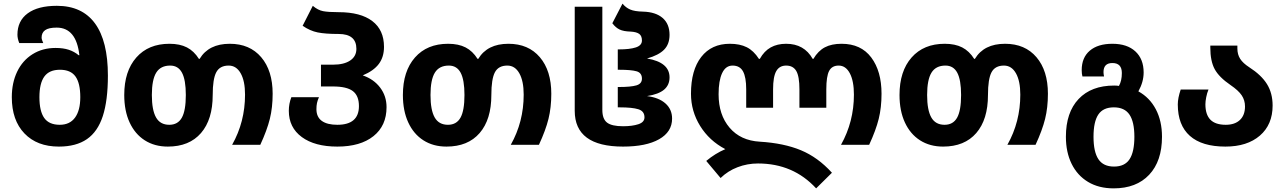

<svg xmlns="http://www.w3.org/2000/svg" viewBox="-20 -797 7068 1057"><path d="M45 -262Q45 -341 74.5 -402.5Q104 -464 159 -498.5Q214 -533 286 -533Q328 -533 358.5 -523Q389 -513 413 -493H417Q400 -645 292 -645Q248 -645 228.5 -631Q209 -617 209 -590Q209 -580 218 -560H86Q76 -585 76 -606Q76 -682 132.5 -723.5Q189 -765 293 -765Q432 -765 503 -668Q574 -571 574 -381Q574 -244 546 -158Q518 -72 458.5 -31Q399 10 304 10Q184 10 114.5 -62.5Q45 -135 45 -262ZM422 -262Q422 -339 395.5 -376Q369 -413 310 -413Q251 -413 224 -375.5Q197 -338 197 -262Q197 -185 223.5 -147.5Q250 -110 309 -110Q364 -110 393 -149.5Q422 -189 422 -262Z M664 -274Q664 -405 730.5 -480.5Q797 -556 913 -556Q970 -556 1009 -536Q1048 -516 1075 -473H1079Q1129 -556 1245 -556Q1355 -556 1418 -482Q1481 -408 1481 -281Q1481 -205 1465.5 -142.5Q1450 -80 1413 0H1258Q1329 -126 1329 -276Q1329 -351 1305 -393.5Q1281 -436 1239 -436Q1190 -436 1170.5 -399Q1151 -362 1151 -274Q1151 -139 1086.5 -64.5Q1022 10 904 10Q831 10 777 -24.5Q723 -59 693.5 -123Q664 -187 664 -274ZM1003 -274Q1003 -357 982 -396.5Q961 -436 917 -436Q864 -436 840 -397Q816 -358 816 -274Q816 -191 839 -150.5Q862 -110 912 -110Q959 -110 981 -149Q1003 -188 1003 -274Z M1570 -187Q1570 -226 1584 -262H1736Q1728 -244 1725 -229.5Q1722 -215 1722 -196Q1722 -153 1751.5 -131.5Q1781 -110 1837 -110Q1956 -110 1956 -213Q1956 -270 1922.5 -295.5Q1889 -321 1813 -321H1747V-441H1814Q1874 -441 1908 -464Q1942 -487 1942 -528Q1942 -610 1844 -610Q1771 -610 1729 -618.5Q1687 -627 1646 -655L1702 -765Q1730 -741 1759 -735.5Q1788 -730 1844 -730Q1965 -730 2029.5 -681Q2094 -632 2094 -539Q2094 -483 2065.5 -445Q2037 -407 1977 -382Q2038 -361 2073 -314.5Q2108 -268 2108 -207Q2108 -105 2036 -47.5Q1964 10 1837 10Q1713 10 1641.5 -42.5Q1570 -95 1570 -187Z M2198 -274Q2198 -405 2264.5 -480.5Q2331 -556 2447 -556Q2504 -556 2543 -536Q2582 -516 2609 -473H2613Q2663 -556 2779 -556Q2889 -556 2952 -482Q3015 -408 3015 -281Q3015 -205 2999.5 -142.5Q2984 -80 2947 0H2792Q2863 -126 2863 -276Q2863 -351 2839 -393.5Q2815 -436 2773 -436Q2724 -436 2704.5 -399Q2685 -362 2685 -274Q2685 -139 2620.5 -64.5Q2556 10 2438 10Q2365 10 2311 -24.5Q2257 -59 2227.5 -123Q2198 -187 2198 -274ZM2537 -274Q2537 -357 2516 -396.5Q2495 -436 2451 -436Q2398 -436 2374 -397Q2350 -358 2350 -274Q2350 -191 2373 -150.5Q2396 -110 2446 -110Q2493 -110 2515 -149Q2537 -188 2537 -274Z M3144 -187V-760H3296V-192Q3296 -142 3322 -122Q3348 -102 3410 -102Q3460 -102 3494 -113Q3528 -124 3528 -151Q3528 -185 3494.5 -195.5Q3461 -206 3391 -206H3381V-318H3386Q3453 -318 3483.5 -327Q3514 -336 3514 -364Q3514 -396 3484.5 -404.5Q3455 -413 3388 -413H3381V-525H3386Q3447 -525 3480.5 -536Q3514 -547 3514 -574Q3514 -599 3499.5 -610Q3485 -621 3453 -623Q3413 -624 3391 -634.5Q3369 -645 3351 -669L3407 -777Q3425 -755 3449.5 -744.5Q3474 -734 3520 -733Q3590 -731 3628 -698Q3666 -665 3666 -605Q3666 -554 3636 -523.5Q3606 -493 3542 -475Q3666 -454 3666 -371Q3666 -329 3636 -303.5Q3606 -278 3542 -268Q3607 -260 3643.5 -227.5Q3680 -195 3680 -144Q3680 -71 3608.5 -30.5Q3537 10 3410 10Q3144 10 3144 -187Z M4153 103Q4094 103 4040.5 123.5Q3987 144 3947 183L3868 89Q3917 48 3973 24Q3885 -22 3834.5 -103.5Q3784 -185 3784 -281Q3784 -411 3840.5 -483.5Q3897 -556 3998 -556Q4053 -556 4091 -537Q4129 -518 4158 -473H4163Q4187 -516 4223 -536Q4259 -556 4308 -556Q4407 -556 4454 -473H4458Q4484 -517 4521 -536.5Q4558 -556 4613 -556Q4720 -556 4776.5 -480.5Q4833 -405 4833 -281Q4833 -205 4817.5 -142.5Q4802 -80 4765 0H4610Q4681 -127 4681 -276Q4681 -351 4658.5 -393.5Q4636 -436 4597 -436Q4560 -436 4544.5 -406.5Q4529 -377 4529 -305V-204H4381V-305Q4381 -377 4363.5 -406.5Q4346 -436 4308 -436Q4271 -436 4253.5 -405.5Q4236 -375 4236 -305V-204H4088V-305Q4088 -372 4070.5 -404Q4053 -436 4013 -436Q3975 -436 3955.5 -394.5Q3936 -353 3936 -278Q3936 -165 3996.5 -94Q4057 -23 4163 -17Q4295 -9 4389 30Q4483 69 4560 154L4473 240Q4347 103 4153 103Z M4932 -274Q4932 -405 4998.5 -480.5Q5065 -556 5181 -556Q5238 -556 5277 -536Q5316 -516 5343 -473H5347Q5397 -556 5513 -556Q5623 -556 5686 -482Q5749 -408 5749 -281Q5749 -205 5733.5 -142.5Q5718 -80 5681 0H5526Q5597 -126 5597 -276Q5597 -351 5573 -393.5Q5549 -436 5507 -436Q5458 -436 5438.5 -399Q5419 -362 5419 -274Q5419 -139 5354.5 -64.5Q5290 10 5172 10Q5099 10 5045 -24.5Q4991 -59 4961.5 -123Q4932 -187 4932 -274ZM5271 -274Q5271 -357 5250 -396.5Q5229 -436 5185 -436Q5132 -436 5108 -397Q5084 -358 5084 -274Q5084 -191 5107 -150.5Q5130 -110 5180 -110Q5227 -110 5249 -149Q5271 -188 5271 -274Z M5848 -44Q5848 -178 5918 -252Q5988 -326 6114 -326Q6129 -326 6140 -324Q6156 -352 6156 -395Q6156 -450 6104 -450Q6055 -450 6055 -400Q6055 -390 6058 -376H5939Q5935 -391 5935 -411Q5935 -480 5979.5 -518Q6024 -556 6104 -556Q6185 -556 6230.5 -514Q6276 -472 6276 -398Q6276 -346 6247 -294Q6309 -260 6343 -195.5Q6377 -131 6377 -44Q6377 90 6306.5 165Q6236 240 6111 240Q6029 240 5970 204.5Q5911 169 5879.5 105Q5848 41 5848 -44ZM6225 -44Q6225 -126 6198 -166Q6171 -206 6112 -206Q6053 -206 6026.5 -166.5Q6000 -127 6000 -44Q6000 39 6027 79.5Q6054 120 6113 120Q6172 120 6198.5 79.5Q6225 39 6225 -44Z M6464 -222Q6464 -257 6480 -304H6633Q6625 -285 6620.5 -262Q6616 -239 6616 -223Q6616 -166 6643.5 -138Q6671 -110 6728 -110Q6778 -110 6806 -136.5Q6834 -163 6834 -211Q6834 -245 6816 -272Q6798 -299 6754 -329Q6691 -372 6667 -416.5Q6643 -461 6643 -535V-546H6792V-530Q6792 -497 6807.5 -473Q6823 -449 6857 -427Q6924 -384 6955 -334Q6986 -284 6986 -216Q6986 -111 6916 -50.5Q6846 10 6726 10Q6597 10 6530.5 -49Q6464 -108 6464 -222Z"/></svg>

Font: Noto Sans Georgian
Style: Regular
Weight: 600
Designer: Monotype Design team
Foundry: Monotype Imaging Inc.
Version: Version 1.000